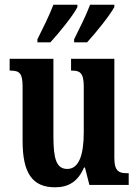

<svg xmlns="http://www.w3.org/2000/svg" viewBox="-20 -786 589 816"><path d="M295 -619V-606H350C387 -646 447 -721 466 -756V-766H363C346 -721 319 -667 295 -619ZM139 -619V-606H194C231 -646 292 -721 309 -756V-766H207C190 -721 163 -667 139 -619ZM214 10C271 10 311 -14 337 -74H341L360 0H527V-50H520C489 -50 466 -55 466 -114V-536H282V-486H285C316 -486 336 -480 336 -420V-224C336 -129 316 -68 266 -68C219 -68 207 -112 207 -208V-536H21V-486H24C64 -486 76 -474 76 -417V-187C76 -51 117 10 214 10Z"/></svg>

Font: Noto Serif Myanmar ExtraCondensed
Style: Bold
Weight: 700
Width: 2
Designer: Ben Mitchell and the Monotype Design Team
Foundry: Monotype Imaging Inc.
Version: Version 2.106